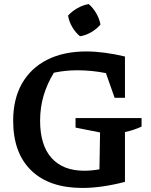

<svg xmlns="http://www.w3.org/2000/svg" viewBox="-20 -918 747 948"><path d="M387 10Q223 10 134 -76.5Q45 -163 45 -322Q45 -429 88.5 -505.5Q132 -582 213 -623Q294 -664 407 -664Q449 -664 498 -657.5Q547 -651 597 -639V-435H546L503 -557Q433 -571 361 -571Q303 -571 246 -559Q213 -505 195.5 -446.5Q178 -388 178 -322Q178 -201 234.5 -138Q291 -75 396 -75Q431 -75 471 -82L474 -264L353 -288V-335H679V-293Q662 -285 641.5 -278Q621 -271 597 -266V-20Q481 10 387 10ZM418 -898Q440 -879 455.5 -852Q471 -825 476 -797Q458 -775 430.5 -759Q403 -743 375 -739Q353 -757 337 -784Q321 -811 316 -841Q335 -862 362 -877.5Q389 -893 418 -898Z"/></svg>

Font: Piazzolla SC SemiBold
Style: Regular
Weight: 600
Designer: Juan Pablo del Peral
Foundry: Huerta Tipografica
Version: Version 1.330